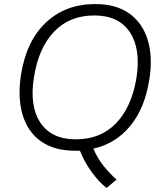

<svg xmlns="http://www.w3.org/2000/svg" viewBox="-20 -733 805 944"><path d="M83 -364Q109 -531 205.5 -622Q302 -713 448 -713Q551 -713 616 -666.5Q681 -620 706.5 -536Q732 -452 714 -341Q692 -201 620.5 -114Q549 -27 439 -2Q459 45 489.5 83Q520 121 553 150L504 191Q467 163 430.5 112.5Q394 62 373 8Q361 8 348 8Q246 8 181 -38.5Q116 -85 91 -169Q66 -253 83 -364ZM147 -354Q124 -212 178.5 -130Q233 -48 353 -48Q475 -48 551.5 -128Q628 -208 651 -351Q673 -492 618.5 -574.5Q564 -657 444 -657Q322 -657 246 -577.5Q170 -498 147 -354Z"/></svg>

Font: Mulish Light
Style: Italic
Weight: 300
Italic angle: -9°
Designer: Vernon Adams
Foundry: Vernon Adams
Version: Version 3.603; ttfautohint (v1.8.3)